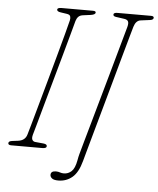

<svg xmlns="http://www.w3.org/2000/svg" viewBox="-58 -749 784 952"><g transform="rotate(5 334.5 -273.0)"><path d="M122.5 -61.5Q118 -44 122.8 -36Q127.5 -28 137 -27L178.5 -23Q197 -21 196 -11Q196 -5 190 -2.5Q184 0 177 0H20Q5 0 5 -9.5Q5 -20 24 -22L52 -25.5Q87.5 -30 96 -61Q99.5 -72 110.8 -112.5Q122 -153 138.5 -211.8Q155 -270.5 173.2 -336.5Q191.5 -402.5 208.5 -464.5Q225.5 -526.5 238.2 -574.2Q251 -622 256 -643Q258.5 -654.5 255.5 -663Q252.5 -671.5 237.5 -673.5L207.5 -678Q188.5 -680.5 188.5 -690.5Q189 -700 209.5 -700H366Q380 -700 380 -692.5Q380 -682 357 -678.5L319 -673.5Q303.5 -671.5 295.8 -663.5Q288 -655.5 284 -642.5Q278.5 -621 265.2 -573.2Q252 -525.5 234.8 -463.2Q217.5 -401 199 -335Q180.5 -269 164.2 -210.5Q148 -152 136.8 -111.8Q125.5 -71.5 122.5 -61.5ZM572.5 -638.5Q570 -630.5 559 -591.2Q548 -552 531.5 -492.8Q515 -433.5 495.8 -364Q476.5 -294.5 457.2 -225.2Q438 -156 421.5 -97.2Q405 -38.5 394.5 0Q384 38.5 382 45.5Q366.5 104 337 128.8Q307.5 153.5 267.5 153.5Q245.5 153.5 236.2 146Q227 138.5 227 129Q227 109.5 252.5 109.5Q264 109.5 272.8 112.8Q281.5 116 292 116Q313.5 116 330 101Q346.5 86 354 45Q357 27.5 360.5 14.8Q364 2 367 -8.5Q369.5 -18.5 380 -55.2Q390.5 -92 405.8 -146.5Q421 -201 438.8 -263.8Q456.5 -326.5 474 -388.8Q491.5 -451 506.2 -504.2Q521 -557.5 530.8 -592.2Q540.5 -627 542.5 -634Q548 -654.5 543.2 -663Q538.5 -671.5 524.5 -673.5L482.5 -679.5Q468 -681.5 468.5 -690.5Q469 -700 488 -700H655.5Q669 -700 669 -691Q668 -681 652 -679L605.5 -673Q582 -670 572.5 -638.5Z"/></g></svg>

Font: Fraunces 144pt S100 Thin
Style: Italic
Weight: 100
Italic angle: -16°
Version: Version 1.000; ttfautohint (v1.8.3)